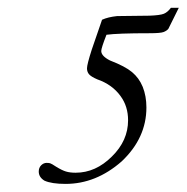

<svg xmlns="http://www.w3.org/2000/svg" viewBox="-20 -465 473 486"><path d="M412.6 -445.3H432.6L406.2 -392.1Q402.3 -387.2 394.3 -384Q386.2 -380.9 359.4 -380.9Q317.4 -380.9 290.3 -379.9Q263.2 -378.9 249.5 -377Q236.3 -343.3 236.3 -335.9Q236.3 -323.2 258.3 -312Q278.3 -304.2 291.7 -297.1Q305.2 -290 314.2 -282.5Q323.2 -274.9 329.8 -265.9Q336.4 -256.8 341.3 -245.1Q350.6 -221.7 350.6 -192.9Q350.6 -115.7 288.1 -56.6Q223.1 0.5 146 0.5Q110.4 0.5 92.3 -7.8Q78.1 -16.6 78.1 -30.8Q78.1 -40.5 84.2 -46.6Q90.3 -52.7 98.1 -52.7Q103 -52.7 106.7 -51.8Q110.4 -50.8 122.1 -43Q137.2 -33.7 147.2 -30.8Q157.2 -27.8 171.4 -27.8Q222.2 -27.8 263.2 -68.8Q304.2 -108.9 304.2 -160.6Q304.2 -195.8 285.2 -221.7Q264.2 -251 226.1 -264.2Q210.4 -271 205.3 -277.1Q200.2 -283.2 200.2 -292Q200.2 -301.8 212.4 -339.8L238.3 -415Q253.4 -421.9 276.4 -424.3L358.4 -425.3Q385.3 -426.3 394.8 -430.2Q404.3 -434.1 412.6 -445.3Z"/></svg>

Font: ML-NILA03
Style: Regular
Weight: 400
Designer: CLT@C-DIT
Version: Version ML-NILA03 1.0